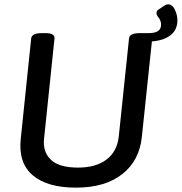

<svg xmlns="http://www.w3.org/2000/svg" viewBox="-20 -854 834 881"><path d="M329 7Q197 7 130.5 -49.5Q64 -106 75 -215L123 -677Q125 -702 172 -702H187Q212 -702 221.5 -695.5Q231 -689 230 -677L182 -216Q176 -157 213.5 -121Q251 -85 338 -85Q421 -85 469.5 -122.5Q518 -160 525 -228L572 -677Q574 -702 621 -702H662Q719 -702 719 -740Q719 -759 708.5 -772Q698 -785 698 -794Q698 -805 710 -812L737 -830Q744 -834 751 -834Q771 -834 782.5 -809.5Q794 -785 794 -761Q794 -717 762.5 -692.5Q731 -668 677 -664L631 -227Q620 -117 541 -55Q462 7 329 7Z"/></svg>

Font: Asap Medium
Style: Italic
Weight: 500
Italic angle: -6°
Designer: Pablo Cosgaya
Foundry: Omnibus-Type
Version: Version 3.001; ttfautohint (v1.8.3)